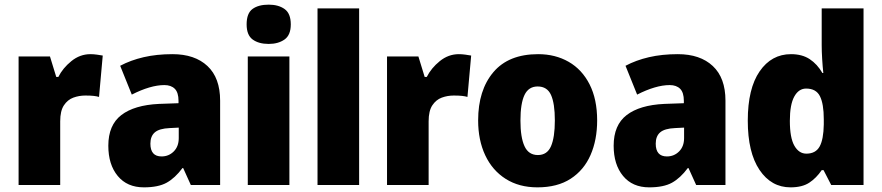

<svg xmlns="http://www.w3.org/2000/svg" viewBox="-20 -796 3794 826"><path d="M369 -563Q382 -563 396.5 -561Q411 -559 422 -557L406 -379Q396 -382 382.5 -383.5Q369 -385 347 -385Q320 -385 295.5 -376Q271 -367 255 -343Q239 -319 239 -274V0H60V-553H195L222 -465H231Q250 -503 287 -533Q324 -563 369 -563Z M722 -563Q818 -563 872.5 -512Q927 -461 927 -363V0H801L768 -73H765Q733 -30 697 -10Q661 10 599 10Q527 10 486.5 -39Q446 -88 446 -169Q446 -258 502 -301Q558 -344 664 -349L748 -352V-362Q748 -398 732 -414Q716 -430 687 -430Q657 -430 621.5 -419.5Q586 -409 547 -389L497 -513Q542 -537 598 -550Q654 -563 722 -563ZM710 -245Q665 -243 646 -226.5Q627 -210 627 -178Q627 -123 675 -123Q706 -123 727.5 -144.5Q749 -166 749 -202V-247Z M1136 -776Q1178 -776 1204.5 -757Q1231 -738 1231 -691Q1231 -645 1204 -626Q1177 -607 1136 -607Q1093 -607 1067 -626Q1041 -645 1041 -691Q1041 -739 1066.5 -757.5Q1092 -776 1136 -776ZM1225 -553V0H1046V-553Z M1525 0H1346V-760H1525Z M1954 -563Q1967 -563 1981.5 -561Q1996 -559 2007 -557L1991 -379Q1981 -382 1967.5 -383.5Q1954 -385 1932 -385Q1905 -385 1880.5 -376Q1856 -367 1840 -343Q1824 -319 1824 -274V0H1645V-553H1780L1807 -465H1816Q1835 -503 1872 -533Q1909 -563 1954 -563Z M2549 -278Q2549 -194 2520.5 -129Q2492 -64 2435 -27Q2378 10 2292 10Q2213 10 2155.5 -26.5Q2098 -63 2067.5 -128Q2037 -193 2037 -278Q2037 -408 2102.5 -485.5Q2168 -563 2295 -563Q2369 -563 2426.5 -530Q2484 -497 2516.5 -433Q2549 -369 2549 -278ZM2219 -277Q2219 -205 2236.5 -167Q2254 -129 2294 -129Q2334 -129 2350.5 -167Q2367 -205 2367 -278Q2367 -351 2350.5 -387.5Q2334 -424 2293 -424Q2254 -424 2236.5 -387.5Q2219 -351 2219 -277Z M2896 -563Q2992 -563 3046.5 -512Q3101 -461 3101 -363V0H2975L2942 -73H2939Q2907 -30 2871 -10Q2835 10 2773 10Q2701 10 2660.5 -39Q2620 -88 2620 -169Q2620 -258 2676 -301Q2732 -344 2838 -349L2922 -352V-362Q2922 -398 2906 -414Q2890 -430 2861 -430Q2831 -430 2795.5 -419.5Q2760 -409 2721 -389L2671 -513Q2716 -537 2772 -550Q2828 -563 2896 -563ZM2884 -245Q2839 -243 2820 -226.5Q2801 -210 2801 -178Q2801 -123 2849 -123Q2880 -123 2901.5 -144.5Q2923 -166 2923 -202V-247Z M3381 10Q3298 10 3247.5 -65Q3197 -140 3197 -277Q3197 -415 3248 -489Q3299 -563 3383 -563Q3431 -563 3463.5 -541.5Q3496 -520 3518 -482H3522Q3519 -510 3517 -542.5Q3515 -575 3515 -602V-760H3695V0H3556L3523 -64H3515Q3492 -30 3461.5 -10Q3431 10 3381 10ZM3449 -135Q3489 -135 3506 -165.5Q3523 -196 3524 -261V-283Q3524 -349 3507.5 -382Q3491 -415 3448 -415Q3416 -415 3397 -380.5Q3378 -346 3378 -276Q3378 -203 3397.5 -169Q3417 -135 3449 -135Z"/></svg>

Font: Noto Sans Hebrew SemiCondensed Black
Style: Regular
Weight: 900
Width: 4
Designer: Ben Nathan
Foundry: Google LLC
Version: Version 3.001; ttfautohint (v1.8.4.7-5d5b)